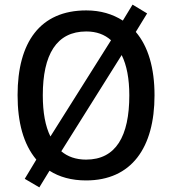

<svg xmlns="http://www.w3.org/2000/svg" viewBox="-20 -770 744 830"><path d="M648 -358C648 -475 621 -569 567 -632L616 -712L553 -750L511 -681C467 -709 415 -725 353 -725C153 -725 56 -587 56 -359C56 -241 81 -147 137 -80L87 3L150 40L194 -32C236 -5 289 10 352 10C548 10 648 -131 648 -358ZM165 -358C165 -534 224 -634 353 -634C397 -634 432 -621 460 -596L198 -180C176 -224 165 -284 165 -358ZM539 -358C539 -181 481 -80 352 -80C308 -80 272 -93 245 -116L506 -532C528 -488 539 -429 539 -358Z"/></svg>

Font: Noto Sans Myanmar SemiCondensed Medium
Style: Regular
Weight: 500
Width: 4
Designer: Monotype Design Team
Foundry: Monotype Imaging Inc.
Version: Version 2.107